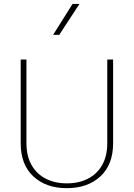

<svg xmlns="http://www.w3.org/2000/svg" viewBox="-20 -953 682 978"><path d="M526.4 -649.9V-223.6Q526.4 -158.2 500.5 -112.5Q474.6 -66.9 428.2 -43Q381.8 -19 320.3 -19Q259.3 -19 212.9 -43Q166.5 -66.9 140.6 -112.5Q114.7 -158.2 114.7 -223.6V-649.9H85.4V-223.6Q85.4 -114.7 149.7 -54.7Q213.9 5.4 320.3 5.4Q426.8 5.4 491.5 -54.7Q556.2 -114.7 556.2 -223.6V-649.9ZM349.6 -933.1 250.5 -775.4H281.7L384.8 -933.1Z"/></svg>

Font: Estedad-FD VF
Style: Regular
Weight: 100
Designer: Amin Abedi
Version: Version 7.3